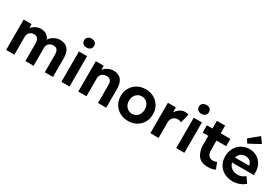

<svg xmlns="http://www.w3.org/2000/svg" viewBox="58 -1841 4166 2895"><g transform="rotate(30 2141.0 -393.5)"><path d="M70 0V-529H207L210 -428L189 -424Q200 -450 218.5 -471Q237 -492 261 -507Q285 -522 312 -530.5Q339 -539 366 -539Q407 -539 440 -526Q473 -513 496 -485.5Q519 -458 532 -413L510 -415L517 -431Q530 -455 550 -475Q570 -495 595 -509Q620 -523 647 -531Q674 -539 700 -539Q762 -539 803 -514.5Q844 -490 864.5 -441Q885 -392 885 -321V0H743V-311Q743 -347 733 -370Q723 -393 704 -404.5Q685 -416 655 -416Q632 -416 612.5 -408.5Q593 -401 578.5 -387.5Q564 -374 556 -355.5Q548 -337 548 -316V0H405V-312Q405 -345 395 -368.5Q385 -392 366 -404Q347 -416 319 -416Q296 -416 276.5 -408.5Q257 -401 243 -387.5Q229 -374 221 -356Q213 -338 213 -317V0Z M1032 0V-529H1174V0ZM1015 -715Q1015 -749 1038.5 -770.5Q1062 -792 1102 -792Q1143 -792 1166 -771.5Q1189 -751 1189 -715Q1189 -681 1165.5 -659Q1142 -637 1102 -637Q1061 -637 1038 -657.5Q1015 -678 1015 -715Z M1326 -529H1462L1466 -421L1438 -409Q1449 -445 1477.5 -474.5Q1506 -504 1546 -522Q1586 -540 1630 -540Q1690 -540 1730.5 -516Q1771 -492 1791.5 -443.5Q1812 -395 1812 -324V0H1670V-313Q1670 -349 1660 -373Q1650 -397 1629.5 -408Q1609 -419 1579 -418Q1555 -418 1534.5 -410.5Q1514 -403 1499.5 -389Q1485 -375 1476.5 -357Q1468 -339 1468 -318V0H1398Q1375 0 1357 0Q1339 0 1326 0Z M1913 -265Q1913 -345 1949.5 -407Q1986 -469 2049.5 -504.5Q2113 -540 2194 -540Q2274 -540 2337.5 -504.5Q2401 -469 2437 -407Q2473 -345 2473 -265Q2473 -185 2437 -123Q2401 -61 2337.5 -25.5Q2274 10 2194 10Q2113 10 2049.5 -25.5Q1986 -61 1949.5 -123Q1913 -185 1913 -265ZM2329 -265Q2330 -309 2312.5 -343.5Q2295 -378 2264 -397.5Q2233 -417 2194 -417Q2154 -417 2123 -397Q2092 -377 2074 -343Q2056 -309 2057 -265Q2056 -222 2074 -187.5Q2092 -153 2123 -133.5Q2154 -114 2194 -114Q2233 -114 2264 -133.5Q2295 -153 2312.5 -187.5Q2330 -222 2329 -265Z M2581 0V-529H2718L2723 -359L2699 -394Q2711 -435 2738 -468.5Q2765 -502 2801.5 -521Q2838 -540 2878 -540Q2895 -540 2911 -537Q2927 -534 2938 -530L2900 -374Q2889 -380 2871.5 -384.5Q2854 -389 2836 -389Q2812 -389 2791.5 -380.5Q2771 -372 2756 -356.5Q2741 -341 2732.5 -320Q2724 -299 2724 -274V0Z M3031 0V-529H3173V0ZM3014 -715Q3014 -749 3037.5 -770.5Q3061 -792 3101 -792Q3142 -792 3165 -771.5Q3188 -751 3188 -715Q3188 -681 3164.5 -659Q3141 -637 3101 -637Q3060 -637 3037 -657.5Q3014 -678 3014 -715Z M3470 -13Q3416 -38 3387.5 -101.5Q3359 -165 3357 -236V-402H3259V-529H3357V-663H3500V-529H3669V-402H3500V-300Q3500 -249 3502 -208Q3505 -181 3515.5 -161Q3526 -141 3542 -131Q3572 -112 3607 -112Q3638 -112 3669 -128L3711 -19Q3693 -5 3658.5 2Q3624 9 3588 9Q3550 9 3524 4.5Q3498 0 3470 -13Z M3732 -261Q3732 -323 3752 -374Q3772 -425 3808 -462.5Q3844 -500 3893.5 -520.5Q3943 -541 4001 -541Q4055 -541 4101 -521Q4147 -501 4180.5 -465.5Q4214 -430 4232 -381.5Q4250 -333 4248 -277L4247 -233H3822L3799 -320H4130L4114 -302V-324Q4112 -351 4096.5 -372.5Q4081 -394 4057 -406.5Q4033 -419 4003 -419Q3959 -419 3928.5 -402Q3898 -385 3882 -352Q3866 -319 3866 -272Q3866 -224 3886.5 -189Q3907 -154 3944.5 -134.5Q3982 -115 4033 -115Q4068 -115 4097 -126Q4126 -137 4159 -164L4227 -69Q4198 -43 4163 -25.5Q4128 -8 4091 1Q4054 10 4018 10Q3932 10 3867.5 -25Q3803 -60 3767.5 -121Q3732 -182 3732 -261ZM3925 -594 3882 -660 4049 -797 4120 -699Z"/></g></svg>

Font: Mach SemiBold
Style: Regular
Weight: 600
Version: Version 1.002